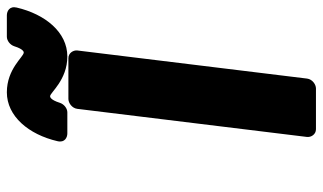

<svg xmlns="http://www.w3.org/2000/svg" viewBox="-206 -688 919 546"><g transform="rotate(-90 253.0 -414.5)"><path d="M137 0C136 11 144 25 159 25H275C286 25 301 15 303 0L383 -654C384 -665 376 -679 361 -679H245C234 -679 219 -669 217 -654ZM366 -682C435 -682 486 -745 505 -826C510 -847 494 -854 483 -854H422C411 -854 399 -845 395 -833C386 -804 377 -806 377 -806C365 -806 331 -854 264 -854C196 -854 144 -792 125 -710C120 -689 136 -682 147 -682H207C218 -682 230 -691 234 -703C243 -732 252 -731 253 -731C263 -731 299 -682 366 -682Z"/></g></svg>

Font: Falling Sky
Style: BlkObl
Weight: 900
Designer: Paul D. Hunt
Foundry: Adobe Systems Incorporated
Version: Version 1.02